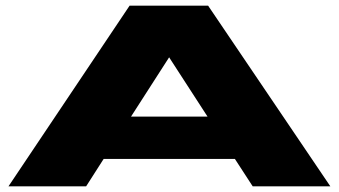

<svg xmlns="http://www.w3.org/2000/svg" viewBox="-20 -660 1200 680"><path d="M10 0 439 -640H717L1150 0H875L812 -97H347L285 0ZM444 -247H715L579 -457Z"/></svg>

Font: Syne ExtraBold
Style: Regular
Weight: 800
Designer: Lucas Descroix
Foundry: Bonjour Monde
Version: Version 2.200; ttfautohint (v1.8.4)